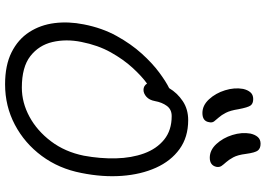

<svg xmlns="http://www.w3.org/2000/svg" viewBox="-165 -871 1046 756"><g transform="rotate(90 358.0 -493.0)"><path d="M312 10Q237 10 186 -15.5Q135 -41 106.5 -85Q78 -129 71 -184.5Q64 -240 76 -300Q90 -372 121.5 -429Q153 -486 191 -528Q229 -570 265.5 -597Q302 -624 327 -636Q346 -668 378 -689.5Q410 -711 453 -711Q520 -711 567 -677Q614 -643 640.5 -584Q667 -525 672.5 -449.5Q678 -374 661 -290Q644 -202 594 -134.5Q544 -67 471 -28.5Q398 10 312 10ZM145 -290Q133 -230 145.5 -176.5Q158 -123 201 -89.5Q244 -56 325 -56Q384 -56 439.5 -86Q495 -116 536.5 -171Q578 -226 593 -300Q605 -365 603.5 -426.5Q602 -488 584 -537.5Q566 -587 529.5 -616.5Q493 -646 437 -646Q411 -646 397 -627Q383 -608 378 -580Q374 -558 361 -546.5Q348 -535 334 -535Q318 -535 309 -549Q280 -528 247 -492Q214 -456 186 -406Q158 -356 145 -290ZM601 -796Q571 -796 547 -822Q523 -848 511.5 -885Q500 -922 506 -956Q510 -974 519.5 -985Q529 -996 546 -996Q564 -996 572.5 -985.5Q581 -975 586 -938Q590 -906 599.5 -888.5Q609 -871 618.5 -860.5Q628 -850 633.5 -842Q639 -834 637 -822Q631 -796 601 -796ZM425 -767Q395 -767 371 -793Q347 -819 335.5 -856Q324 -893 330 -927Q334 -945 343.5 -956Q353 -967 370 -967Q388 -967 395.5 -956.5Q403 -946 410 -909Q415 -877 424 -859.5Q433 -842 442.5 -831.5Q452 -821 458 -813Q464 -805 461 -793Q457 -767 425 -767Z"/></g></svg>

Font: Shantell Sans Normal
Style: Italic
Weight: 300
Italic angle: -11.31°
Designer: Stephen Nixon, Anya Danilova, Shantell Martin
Foundry: Arrow Type
Version: Version 1.008;[a672d596b]